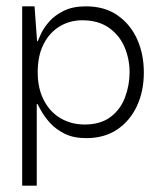

<svg xmlns="http://www.w3.org/2000/svg" viewBox="-20 -426 506 606"><path d="M252 10Q212 10 184 -4Q156 -18 138 -38Q120 -58 110.5 -75.5Q101 -93 98 -98H96V160H50V-406H89L97 -296H99Q102 -303 110 -320.5Q118 -338 135.5 -358Q153 -378 181.5 -392Q210 -406 251 -406Q310 -406 350.5 -378Q391 -350 412.5 -303Q434 -256 434 -197Q434 -138 412 -91Q390 -44 349.5 -17Q309 10 252 10ZM247 -33Q297 -33 328.5 -56.5Q360 -80 374.5 -118.5Q389 -157 389 -198Q389 -240 373 -277.5Q357 -315 323.5 -338.5Q290 -362 240 -362Q200 -362 168 -342.5Q136 -323 117.5 -286.5Q99 -250 99 -198Q99 -146 119 -108.5Q139 -71 172.5 -52Q206 -33 247 -33Z"/></svg>

Font: Darker Grotesque Light
Style: Regular
Weight: 400
Version: Version 1.000;gftools[0.9.28]